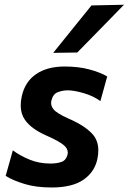

<svg xmlns="http://www.w3.org/2000/svg" viewBox="-20 -798 556 830"><path d="M203 12.5Q136.5 12.5 86.8 -2.5Q37 -17.5 4.5 -37.5L35.5 -148Q66.5 -125 107.8 -108Q149 -91 197.5 -91Q225.5 -91 245.2 -97.8Q265 -104.5 271.5 -128Q273 -133.5 273 -138.5Q273 -155 257.5 -169Q237.5 -187 179.5 -212.5Q114 -241.5 87.5 -280.5Q69.5 -306.5 69.5 -342.5Q69.5 -360.5 74 -381Q87.5 -444 135.5 -477.2Q183.5 -510.5 260 -510.5Q319 -510.5 366.5 -497.8Q414 -485 443.5 -467.5L414 -361Q384 -383 342.2 -395.2Q300.5 -407.5 273 -407.5Q250.5 -407.5 229.8 -399.5Q209 -391.5 202.5 -364Q201 -358.5 201 -353Q201 -338.5 211 -326Q224.5 -308.5 275 -286Q348 -254.5 381.5 -216.5Q405 -189 405 -147.5Q405 -130.5 401 -111Q389.5 -55 341 -21.2Q292.5 12.5 203 12.5ZM210 -569.5Q251.5 -621 293 -672.5Q334 -723 375.5 -774.5L516 -777.5Q464 -724 413.5 -672.5Q363 -621 314 -571Z"/></svg>

Font: Heraclito SemiBold
Style: Italic
Weight: 600
Italic angle: -12°
Designer: Kostas Bartsokas (font) & Cristiano Sobral (main changes)
Foundry: Kostas Bartsokas (font) & Cristiano Sobral (main changes)
Version: Version 1.00;July 8, 2020;FontCreator 13.0.0.2655 64-bit